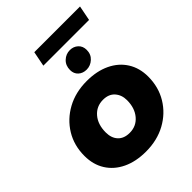

<svg xmlns="http://www.w3.org/2000/svg" viewBox="-253 -1031 1170 1170"><g transform="rotate(-45 332.5 -446.0)"><path d="M308 9Q222 9 158 -21.5Q94 -52 59 -107.5Q24 -163 24 -238Q24 -328 67 -398.5Q110 -469 185 -510Q260 -551 357 -551Q443 -551 507 -520.5Q571 -490 606 -434.5Q641 -379 641 -305Q641 -215 598 -144Q555 -73 480 -32Q405 9 308 9ZM319 -142Q376 -142 412 -184.5Q448 -227 448 -295Q448 -340 421.5 -370Q395 -400 346 -400Q289 -400 253 -358Q217 -316 217 -247Q217 -199 243.5 -170.5Q270 -142 319 -142ZM406 -600Q374 -600 353 -619Q332 -638 332 -670Q332 -709 357.5 -733Q383 -757 417 -757Q448 -757 469.5 -737.5Q491 -718 491 -685Q491 -647 465 -623.5Q439 -600 406 -600ZM236 -804 255 -901H649L630 -804Z"/></g></svg>

Font: Montserrat ExtraBold
Style: Italic
Weight: 800
Italic angle: -11.3°
Designer: Julieta Ulanovsky
Foundry: Julieta Ulanovsky
Version: Version 9.000; ttfautohint (v1.8.4.7-5d5b)